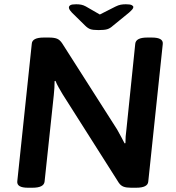

<svg xmlns="http://www.w3.org/2000/svg" viewBox="-20 -878 825 900"><path d="M111 2Q58 2 61 -28L129 -673Q131 -702 185 -702H210Q234 -702 247.5 -696.5Q261 -691 272 -674L529 -271Q540 -251 548.5 -235.5Q557 -220 564 -206L568 -207Q568 -223 569 -238Q570 -253 573 -275L614 -673Q617 -702 670 -702H692Q746 -702 743 -672L675 -27Q673 2 618 2H594Q572 2 559 -3Q546 -8 537 -21L273 -437Q263 -454 254.5 -469Q246 -484 240 -499L236 -498Q236 -482 235 -466Q234 -450 232 -431L189 -27Q186 2 132 2ZM570 -858Q590 -858 597.5 -854Q605 -850 605 -845Q605 -840 600.5 -834.5Q596 -829 585 -819L509 -757Q496 -745 482.5 -741Q469 -737 442 -737Q415 -737 403 -741.5Q391 -746 379 -758L317 -819Q308 -829 305.5 -834Q303 -839 303 -843Q303 -849 309.5 -853.5Q316 -858 337 -858Q350 -858 360.5 -856Q371 -854 382 -848L448 -810L521 -847Q535 -854 546 -856Q557 -858 570 -858Z"/></svg>

Font: Asap Semi Expanded Semi Expanded SemiBold
Style: Italic
Weight: 600
Width: 6
Italic angle: -6°
Designer: Pablo Cosgaya
Foundry: Omnibus-Type
Version: Version 3.001; ttfautohint (v1.8.4.7-5d5b)